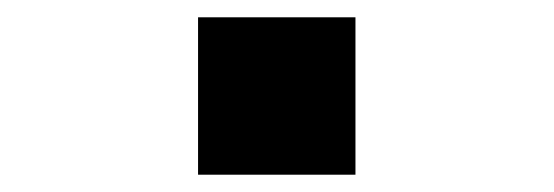

<svg xmlns="http://www.w3.org/2000/svg" viewBox="-20 -454 640 222"><path d="M209 -434H391V-252H209Z"/></svg>

Font: Tiny ExtraBold
Style: Regular
Weight: 800
Designer: Philipp Nurullin, Konstantin Bulenkov
Foundry: JetBrains
Version: Version 2.251; ttfautohint (v1.8.4.7-5d5b)